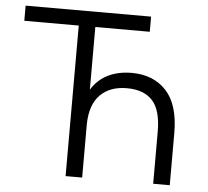

<svg xmlns="http://www.w3.org/2000/svg" viewBox="-51 -754 876 808"><g transform="rotate(5 387.5 -350.0)"><path d="M25 -700H555V-636H325V-371Q351 -414 394.5 -435.5Q438 -457 495 -457Q587 -457 641 -398.5Q695 -340 695 -220V0H625V-220Q625 -311 588.5 -351Q552 -391 480 -391Q409 -391 368 -350Q327 -309 325 -228V0H255V-636H25Z"/></g></svg>

Font: Retni Sans
Style: Regular
Weight: 400
Designer: Vitaly Kuzmin
Foundry: ParaType Ltd.
Version: Version 1.00;March 2, 2019;FontCreator 11.5.0.2425 64-bit; t